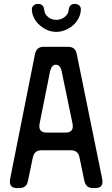

<svg xmlns="http://www.w3.org/2000/svg" viewBox="-20 -947 571 976"><path d="M30 -24Q30 9 67 9H79Q115 9 122 -27L147 -147Q155 -183 190 -183H341Q377 -183 384 -147L409 -27Q417 9 452 9H464Q501 9 501 -23Q501 -32 500 -35L370 -673Q363 -709 327 -709H201Q166 -709 158 -673L31 -35Q30 -32 30 -24ZM180 -306Q180 -314 181 -317L234 -582Q242 -618 264 -618Q287 -618 294 -582L349 -317Q350 -314 350 -305Q350 -273 313 -273H217Q180 -273 180 -306ZM142 -901Q142 -877 153 -855.5Q164 -834 182 -819Q199 -803 221 -794Q243 -785 266 -785Q289 -785 311.5 -794Q334 -803 352 -819Q369 -834 380 -855.5Q391 -877 391 -901Q391 -911 383 -919Q375 -927 360 -927Q332 -927 329 -896Q327 -874 308 -860Q289 -846 266 -846Q243 -846 225 -860Q207 -874 205 -896Q202 -927 174 -927Q159 -927 150.5 -919Q142 -911 142 -901Z"/></svg>

Font: WDXL Lubrifont JP N
Style: Regular
Weight: 400
Designer: [WDXL Lubrifont] Copyright 2020-2022 (c) NightFurySL2001, Skr-ZERO; [ZCOOL QingKe HuangYou] Copyright 2018-2022 (c) The 
Version: Version 2.001;hotconv 1.1.1;makeotfexe 2.6.0